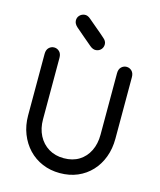

<svg xmlns="http://www.w3.org/2000/svg" viewBox="-134 -1017 935 1122"><g transform="rotate(15 334.0 -456.0)"><path d="M160 -640Q160 -665 146.5 -678Q133 -691 115 -691Q97 -691 83.5 -678Q70 -665 70 -640Q70 -622 70 -597Q70 -572 70 -546.5Q70 -521 70 -504Q70 -468 70 -434.5Q70 -401 70 -361.5Q70 -322 70 -268Q70 -208 90 -157Q110 -106 145.5 -68.5Q181 -31 229.5 -10.5Q278 10 335 10Q394 10 442 -10.5Q490 -31 525 -68.5Q560 -106 579 -157Q598 -208 598 -268Q598 -322 598 -361.5Q598 -401 598 -434.5Q598 -468 598 -504Q598 -524 598 -548Q598 -572 598 -596Q598 -620 598 -640Q598 -665 584.5 -678Q571 -691 553 -691Q535 -691 521.5 -678Q508 -665 508 -640Q508 -622 508 -597Q508 -572 508 -546.5Q508 -521 508 -504Q508 -450 508 -410.5Q508 -371 508 -337.5Q508 -304 508 -268Q508 -213 487 -170.5Q466 -128 427.5 -104Q389 -80 335 -80Q283 -80 243.5 -104Q204 -128 182 -170.5Q160 -213 160 -268Q160 -304 160 -337.5Q160 -371 160 -410.5Q160 -450 160 -504Q160 -524 160 -548Q160 -572 160 -596Q160 -620 160 -640ZM317 -753Q336 -737 354.5 -739Q373 -741 384.5 -754Q396 -767 395.5 -786Q395 -805 375 -821Q363 -832 350.5 -842.5Q338 -853 325.5 -863.5Q313 -874 300 -885Q287 -896 274 -907Q255 -924 236.5 -921.5Q218 -919 206.5 -906Q195 -893 196 -874.5Q197 -856 216 -839Q228 -829 240.5 -818Q253 -807 265.5 -796.5Q278 -786 291 -775Q304 -764 317 -753Z"/></g></svg>

Font: Tilt Neon
Style: Regular
Weight: 400
Designer: Andy Clymer
Foundry: Andy Clymer
Version: Version 1.000